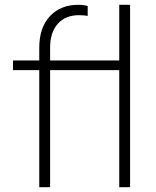

<svg xmlns="http://www.w3.org/2000/svg" viewBox="-20 -777 648 797"><path d="M143 -486H34V-526H143V-579Q143 -662 187 -709.5Q231 -757 305 -757Q327 -757 344 -752V-711Q328 -714 308 -714Q252 -714 220 -678.5Q188 -643 188 -579V-526H475V-757H520V0H475V-486H188V0H143Z"/></svg>

Font: Eudoxus Sans ExtraLight
Style: Regular
Weight: 200
Designer: Stijn de Vries
Foundry: tokotype
Version: Version 2.005